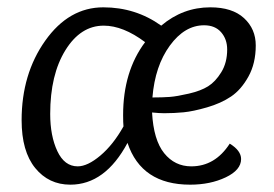

<svg xmlns="http://www.w3.org/2000/svg" viewBox="-20 -494 748 524"><path d="M600 -359Q600 -387 583.5 -406Q567 -425 537 -425Q484 -425 443.5 -369.5Q403 -314 396 -228Q424 -228 443.5 -229.5Q463 -231 495.5 -238.5Q528 -246 548 -258.5Q568 -271 584 -297Q600 -323 600 -359ZM192 -40Q219 -40 254 -69.5Q289 -99 317 -149Q316 -159 316 -180Q316 -299 376 -379Q316 -424 263 -424Q200 -424 158.5 -357Q117 -290 117 -183Q117 -123 136.5 -81.5Q156 -40 192 -40ZM607 -102Q638 -83 638 -60Q638 -30 596 -10Q554 10 499 10Q366 10 328 -104Q267 10 172 10Q113 10 76 -35.5Q39 -81 39 -166Q39 -292 103.5 -383Q168 -474 262 -474Q350 -474 420 -424Q479 -474 554 -474Q614 -474 646 -444.5Q678 -415 678 -370Q678 -321 658 -285Q638 -249 610.5 -230.5Q583 -212 545 -201Q507 -190 481 -187.5Q455 -185 428 -185Q415 -185 395 -187Q399 -112 428 -76Q457 -40 502 -40Q567 -40 607 -102Z"/></svg>

Font: Overlock
Style: Italic
Weight: 400
Designer: Dario Muhafara
Foundry: Dario Manuel Muhafara
Version: Version 1.001